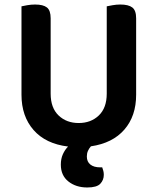

<svg xmlns="http://www.w3.org/2000/svg" viewBox="-20 -635 697 849"><path d="M582 -216Q582 -122 530 -62Q478 -2 382 12Q374 21 369 32Q364 43 364 57Q364 80 379.5 92.5Q395 105 423 105H432Q435 113 437 121Q439 129 439 138Q439 161 423.5 177.5Q408 194 366 194Q316 194 282.5 167.5Q249 141 249 93Q249 67 258 47Q267 27 281 13Q182 1 128.5 -60Q75 -121 75 -216V-607Q83 -609 100.5 -612Q118 -615 135 -615Q171 -615 187.5 -602Q204 -589 204 -554V-221Q204 -158 239 -124.5Q274 -91 328 -91Q382 -91 417 -124.5Q452 -158 452 -221V-607Q461 -609 478 -612Q495 -615 512 -615Q548 -615 565 -602Q582 -589 582 -554V-216Z"/></svg>

Font: Baloo Thambi 2 SemiBold
Style: Regular
Weight: 600
Designer: Aadarsh Rajan and Ek Type
Foundry: Ek Type
Version: Version 1.640;hotconv 1.0.111;makeotfexe 2.5.65597; ttfautoh